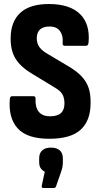

<svg xmlns="http://www.w3.org/2000/svg" viewBox="-20 -683 502 956"><path d="M225 8Q115 8 68 -44Q21 -96 29 -190Q30 -204 41 -204H147Q158 -204 157 -190Q155 -149 173 -126.5Q191 -104 229 -104Q266 -104 283.5 -120Q301 -136 301 -169Q301 -187 296 -201.5Q291 -216 279.5 -227.5Q268 -239 248 -250L141 -315Q82 -350 57 -391.5Q32 -433 33 -495Q34 -576 81.5 -619.5Q129 -663 223 -663Q327 -663 378 -613.5Q429 -564 421 -472Q419 -455 409 -455H302Q290 -455 292 -472Q295 -506 278.5 -528.5Q262 -551 227 -551Q196 -551 180 -537Q164 -523 163 -494Q163 -466 176.5 -448Q190 -430 218 -414L324 -351Q364 -327 387.5 -301.5Q411 -276 421.5 -244.5Q432 -213 431 -169Q431 -83 382 -37.5Q333 8 225 8ZM195 253Q186 253 188 241L203 172Q191 166 183 155Q175 144 175 123V106Q175 79 190.5 65.5Q206 52 233 52Q262 52 277.5 65.5Q293 79 293 106V124Q293 138 290.5 150Q288 162 283 176L259 245Q256 253 248 253Z"/></svg>

Font: Sofia Sans Condensed ExtraBold
Style: Regular
Weight: 800
Designer: Botio Nikoltchev, Ani Petrova
Foundry: lettersoup
Version: Version 4.101